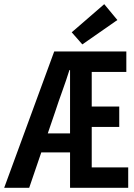

<svg xmlns="http://www.w3.org/2000/svg" viewBox="-22 -901 642 921"><path d="M-2 0 238 -654H584V-556H418V-390H550V-292H418V-98H593V0H314V-565H311Q295 -514 277 -464.5Q259 -415 243 -366L118 0ZM132 -170V-261H362V-170ZM373 -688 322 -746 478 -881 541 -805Z"/></svg>

Font: Source Code Pro ExtraLight SemiBold
Style: Regular
Weight: 600
Monospace: yes
Version: Version 1.018;hotconv 1.0.116;makeotfexe 2.5.65601